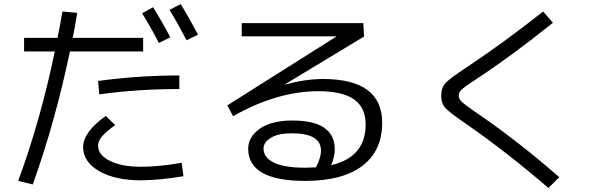

<svg xmlns="http://www.w3.org/2000/svg" viewBox="-20 -855 3040 953"><path d="M685.5 -789.1 740.2 -819.3Q788.1 -741.2 825.2 -669.9L768.6 -641.6Q730.5 -715.8 685.5 -789.1ZM821.3 -805.7 877 -835Q921.9 -760.7 962.9 -682.6L906.2 -655.3Q856.4 -750 821.3 -805.7ZM466.8 -453.1Q668 -480.5 870.1 -480.5V-413.1Q664.1 -413.1 472.7 -386.7ZM890.6 19.5Q776.4 39.1 679.7 40Q550.8 40 471.7 -5.9Q392.6 -51.8 392.6 -125Q392.6 -199.2 504.9 -279.3L551.8 -234.4Q504.9 -200.2 485.8 -177.2Q466.8 -154.3 466.8 -131.8Q466.8 -85.9 525.4 -56.6Q584 -27.3 679.7 -27.3Q769.5 -27.3 881.8 -46.9ZM99.6 -599.6V-667H265.6Q279.3 -736.3 290 -797.9L363.3 -791Q348.6 -701.2 340.8 -667H690.4V-599.6H327.1Q252.9 -246.1 142.6 60.5L70.3 43Q181.6 -259.8 252 -599.6Z M1624 -35.2Q1794.9 -75.2 1794.9 -237.3Q1794.9 -320.3 1737.8 -361.3Q1680.7 -402.3 1559.6 -402.3Q1356.4 -402.3 1136.7 -278.3L1108.4 -332L1648.4 -672.9V-674.8H1179.7V-740.2H1783.2L1787.1 -673.8L1394.5 -436.5L1396.5 -435.5Q1496.1 -462.9 1583 -462.9Q1877 -462.9 1877 -245.1Q1877 -106.4 1778.3 -31.7Q1679.7 43 1495.1 43Q1211.9 43 1211.9 -117.2Q1211.9 -174.8 1269 -215.8Q1326.2 -256.8 1431.6 -256.8Q1641.6 -256.8 1641.6 -113.3Q1641.6 -78.1 1624 -35.2ZM1547.9 -24.4Q1573.2 -71.3 1573.2 -107.4Q1573.2 -193.4 1427.7 -193.4Q1360.4 -193.4 1324.2 -170.9Q1288.1 -148.4 1288.1 -117.2Q1288.1 -73.2 1339.4 -47.9Q1390.6 -22.5 1495.1 -22.5Q1513.7 -22.5 1547.9 -24.4Z M2724.6 -742.2Q2520.5 -578.1 2347.7 -464.8Q2288.1 -425.8 2272.5 -411.6Q2256.8 -397.5 2256.8 -379.9Q2256.8 -364.3 2271 -350.6Q2285.2 -336.9 2336.9 -300.8Q2545.9 -159.2 2755.9 24.4L2702.1 78.1Q2496.1 -99.6 2292 -241.2Q2211.9 -295.9 2190.9 -318.8Q2169.9 -341.8 2169.9 -379.9Q2169.9 -419.9 2191.9 -443.4Q2213.9 -466.8 2299.8 -523.4Q2486.3 -647.5 2675.8 -797.9Z"/></svg>

Font: Mgen+ 1c regular
Style: Regular
Weight: 400
Designer: [Source Han Sans]
Ryoko NISHIZUKA  (kana & ideographs); Paul D. Hunt (Latin, Greek & Cyrillic); Wenlong ZHANG  (bopomofo
Version: Version 1.059.20150602